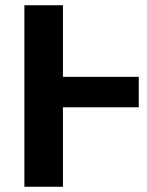

<svg xmlns="http://www.w3.org/2000/svg" viewBox="-20 -712 562 732"><path d="M509 -303H220V0H73V-692H220V-419H509Z"/></svg>

Font: Fira Sans SemiBold
Style: Regular
Weight: 600
Designer: bBox Type GmbH & Carrois Corporate GbR & Edenspiekermann AG
Foundry: bBox Type GmbH & Carrois Corporate GbR & Edenspiekermann AG
Version: Version 4.301;PS 004.301;hotconv 1.0.88;makeotf.lib2.5.64775